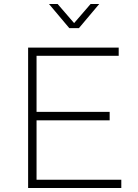

<svg xmlns="http://www.w3.org/2000/svg" viewBox="-20 -936 687 956"><path d="M325 -796 224 -916H267L349 -821L431 -916H474L373 -796ZM571 -699V-658H162V-379H526V-337H162V-41H584V0H120V-699Z"/></svg>

Font: Montserrat Ultra Light
Style: Regular
Weight: 200
Designer: Julieta Ulanovsky
Foundry: Julieta Ulanovsky
Version: Version 3.100;PS 003.100;hotconv 1.0.88;makeotf.lib2.5.64775